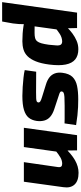

<svg xmlns="http://www.w3.org/2000/svg" viewBox="500 -1240 754 1794"><g transform="rotate(-90 877.0 -343.0)"><path d="M259 -497 213 -179Q210 -156 218.5 -147.5Q227 -139 244 -139Q273 -139 301 -154.5Q329 -170 372 -205L402 -124Q336 -53 277.5 -19.5Q219 14 159 14Q84 14 49.5 -23.5Q15 -61 25 -128L76 -497ZM580 -497 511 0H369L367 -134L351 -146L400 -497Z M878 -511Q916 -511 961 -508Q1006 -505 1048 -500.5Q1090 -496 1119 -489L1104 -382Q1055 -382 1007 -382.5Q959 -383 912 -383Q876 -383 855.5 -382Q835 -381 827 -377Q819 -373 817 -364Q815 -352 826 -344Q837 -336 868 -327L984 -291Q1024 -279 1050 -259Q1076 -239 1087.5 -209Q1099 -179 1094 -138Q1086 -74 1055 -42.5Q1024 -11 971.5 0Q919 11 846 11Q811 11 774 9.5Q737 8 696 3.5Q655 -1 605 -9L621 -117Q636 -116 664 -116Q692 -116 724.5 -116Q757 -116 786 -116Q840 -116 868 -118Q896 -120 907 -125.5Q918 -131 919 -141Q921 -150 916.5 -155Q912 -160 899 -165Q886 -170 863 -177L751 -214Q707 -229 681.5 -252Q656 -275 647.5 -307Q639 -339 644 -378Q651 -423 674.5 -452Q698 -481 747 -496Q796 -511 878 -511Z M1388 -511Q1464 -511 1531 -500.5Q1598 -490 1637 -467L1617 -396Q1577 -396 1543.5 -396.5Q1510 -397 1466 -397Q1438 -397 1419 -392Q1400 -387 1388.5 -373Q1377 -359 1369.5 -333Q1362 -307 1356 -264Q1351 -220 1349.5 -192Q1348 -164 1357 -151.5Q1366 -139 1389 -139Q1425 -141 1456.5 -161Q1488 -181 1520 -209L1554 -133Q1540 -116 1516.5 -91.5Q1493 -67 1461.5 -43.5Q1430 -20 1393 -4Q1356 12 1314 12Q1255 12 1219 -17Q1183 -46 1171 -106.5Q1159 -167 1171 -261Q1181 -337 1201 -386Q1221 -435 1248.5 -462.5Q1276 -490 1311.5 -500.5Q1347 -511 1388 -511ZM1754 -700 1656 0H1512L1509 -129L1492 -139L1539 -479L1548 -495Q1548 -520 1549.5 -545.5Q1551 -571 1555 -599L1573 -700Z"/></g></svg>

Font: Exo 2 ExtraBold
Style: Italic
Weight: 800
Italic angle: -8°
Designer: Natanael Gama
Foundry: Natanael Gama
Version: Version 2.010